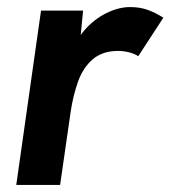

<svg xmlns="http://www.w3.org/2000/svg" viewBox="-20 -523 482 543"><path d="M26 0 96 -493H215L202 -359L181 -362Q191 -405 218 -436.5Q245 -468 280 -485.5Q315 -503 348 -503Q375 -503 396.5 -495.5Q418 -488 442 -473L371 -364Q361 -371 345 -375Q329 -379 314 -379Q270 -379 242.5 -355.5Q215 -332 201 -293Q187 -254 180 -208L150 0Z"/></svg>

Font: Hanken Grotesk
Style: Bold Italic
Weight: 700
Italic angle: -8°
Designer: Alfredo Marco Pradil
Foundry: Hanken Design Co.
Version: Version 3.013